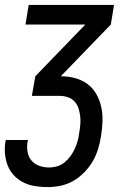

<svg xmlns="http://www.w3.org/2000/svg" viewBox="-25 -540 545 783"><path d="M169 223Q143 223 118 219Q93 215 71.5 204.5Q50 194 33 176.5Q16 159 7 136.5Q-2 114 -4.5 88.5Q-7 63 -3 38L-1 31H89L88 35Q84 56 87 77Q90 98 102.5 113.5Q115 129 134.5 136Q154 143 175 143Q192 143 208.5 138Q225 133 238.5 122Q252 111 262.5 96.5Q273 82 280 66.5Q287 51 291.5 35Q296 19 298 2Q301 -15 302.5 -32.5Q304 -50 302 -66.5Q300 -83 295 -98.5Q290 -114 279 -126Q268 -138 252 -143.5Q236 -149 219 -149H105L119 -229L323 -440H79L92 -520H440L427 -440L223 -229Q253 -229 281 -221.5Q309 -214 331.5 -197.5Q354 -181 368 -156Q382 -131 388 -103Q394 -75 393 -45Q392 -15 387 15Q383 41 375 67.5Q367 94 353 118Q339 142 318.5 163Q298 184 273.5 198Q249 212 222 217.5Q195 223 169 223Z"/></svg>

Font: Iosevka Term Curly Md Obl
Style: Regular
Weight: 500
Italic angle: -9°
Designer: Belleve Invis
Foundry: Belleve Invis
Version: Version 32.3.0